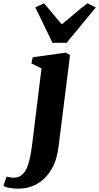

<svg xmlns="http://www.w3.org/2000/svg" viewBox="-142 -870 592 1147"><path d="M207.5 8Q197.5 89.5 163.2 145.2Q129 201 78.5 229Q28 257 -30.5 257Q-59.5 257 -84.8 252.8Q-110 248.5 -121.5 239.5L-102.5 185Q-95 187.5 -82.2 189.5Q-69.5 191.5 -60 191.5Q-31.5 191.5 -12.2 175.8Q7 160 19 132Q31 104 38.5 65.5Q46 27 51.5 -18.5L106 -461.5L45.5 -491L53.5 -528L250.5 -555.5L276.5 -541.5ZM171.5 -614.5 69 -826 120.5 -850Q146.5 -821 173.2 -788.2Q200 -755.5 227.5 -725Q266.5 -756 303.5 -788.5Q340.5 -821 381 -850L430.5 -825.5L256 -614.5Z"/></svg>

Font: Merriweather 48pt Black
Style: Italic
Weight: 900
Italic angle: -7.8°
Version: Version 2.101